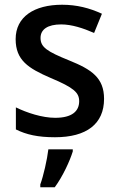

<svg xmlns="http://www.w3.org/2000/svg" viewBox="-20 -569 499 810"><path d="M419 -152C419 -241 366 -276 272 -314C178 -352 151 -370 151 -409C151 -445 181 -466 238 -466C283 -466 331 -450 377 -430L410 -511C358 -535 304 -549 242 -549C124 -549 46 -498 46 -404C46 -315 99 -281 194 -240C292 -199 314 -178 314 -142C314 -100 284 -72 213 -72C158 -72 94 -93 47 -116V-23C91 -1 140 10 212 10C345 10 419 -46 419 -152ZM287 61H184C179 104 163 174 150 209V221H211C245 175 275 109 287 70Z"/></svg>

Font: Noto Sans Thai Medium
Style: Regular
Weight: 500
Designer: Monotype Design Team
Foundry: Monotype Imaging Inc.
Version: Version 1.901